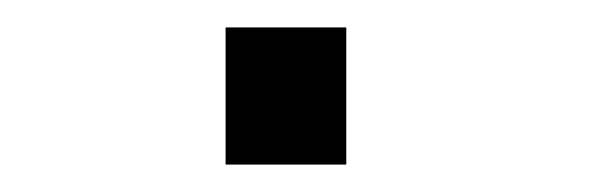

<svg xmlns="http://www.w3.org/2000/svg" viewBox="-20 -120 440 140"><path d="M144.5 -100H232.5V0H144.5Z"/></svg>

Font: Trispace SemiCondensed Light
Style: Regular
Weight: 300
Width: 4
Designer: Tyler Finck
Foundry: Etcetera Type Company
Version: Version 1.210; ttfautohint (v1.8.3)